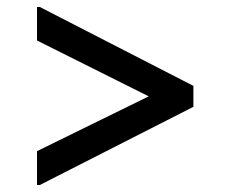

<svg xmlns="http://www.w3.org/2000/svg" viewBox="-20 -593 656 550"><path d="M94 -63H86V-160L406 -317L86 -477V-573H94L534 -347V-287Z"/></svg>

Font: Kufam Medium
Style: Italic
Weight: 500
Italic angle: -11°
Designer: Artur Schmal
Foundry: Original Type
Version: Version 1.301; ttfautohint (v1.8.3)